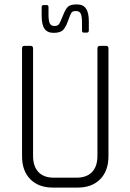

<svg xmlns="http://www.w3.org/2000/svg" viewBox="-20 -851 592 871"><path d="M169 -780V-819Q169 -828 178 -828H192Q200 -828 200 -819V-786Q200 -756 206 -744.5Q212 -733 227 -733Q242 -733 248 -742Q254 -751 266 -781.5Q278 -812 289.5 -821.5Q301 -831 329 -831Q357 -831 370 -812.5Q383 -794 383 -754V-713Q383 -703 374 -703H360Q352 -703 352 -713V-747Q352 -778 346 -789.5Q340 -801 324.5 -801Q309 -801 304 -793.5Q299 -786 288 -755Q277 -724 264 -713Q251 -702 223 -702Q195 -702 182 -720.5Q169 -739 169 -780ZM433 -643H461Q472 -643 472 -632V-142Q472 -76 434.5 -38Q397 0 332 0H220Q155 0 117.5 -38Q80 -76 80 -142V-631Q80 -643 90 -643H119Q130 -643 130 -631V-144Q130 -97 154 -71Q178 -45 224 -45H327Q373 -45 397.5 -70.5Q422 -96 422 -144V-631Q422 -643 433 -643Z"/></svg>

Font: Rajdhani
Style: Regular
Weight: 400
Designer: Satya Rajpurohit, Jyotish Sonowal
Foundry: Indian Type Foundry
Version: Version 1.201 February 1, 2022